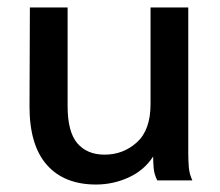

<svg xmlns="http://www.w3.org/2000/svg" viewBox="-20 -483 590 514"><path d="M237 11Q152 11 105.5 -41.5Q59 -94 59 -198L60 -463H161V-199Q161 -130 187 -99.5Q213 -69 260 -69Q310 -69 346.5 -102Q383 -135 383 -204V-463H484V-73Q484 -53 485.5 -35Q487 -17 495 0H401Q393 -16 391.5 -32Q390 -48 390 -64Q366 -27 324.5 -8Q283 11 237 11Z"/></svg>

Font: Inconsolata SemiExpanded SemiBold
Style: Regular
Weight: 600
Width: 6
Monospace: yes
Designer: Raph Levien, Cyreal, Brenton Simpson
Foundry: Raph Levien, Cyreal, Google
Version: Version 3.001; ttfautohint (v1.8.2.53-6de2)